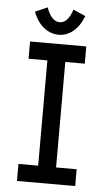

<svg xmlns="http://www.w3.org/2000/svg" viewBox="-55 -818 485 854"><g transform="rotate(5 187.5 -390.5)"><path d="M54 0V-76H142V-546H58V-623H309V-546H222V-75H314V0ZM238 -781 293 -757Q275 -711 246 -687.5Q217 -664 182 -664Q146 -664 116 -687.5Q86 -711 68 -757L123 -781Q144 -720 182 -720Q218 -720 238 -781Z"/></g></svg>

Font: Inconsolata Condensed SemiBold
Style: Regular
Weight: 600
Width: 3
Monospace: yes
Designer: Raph Levien, Cyreal, Brenton Simpson
Foundry: Raph Levien, Cyreal, Google
Version: Version 3.100; ttfautohint (v1.8.4.7-5d5b)